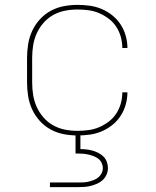

<svg xmlns="http://www.w3.org/2000/svg" viewBox="-20 -548 640 788"><path d="M298 8Q269 8 241 2.5Q213 -3 188 -16.5Q163 -30 143.5 -51.5Q124 -73 112 -99Q100 -125 95.5 -153.5Q91 -182 91 -210V-310Q91 -338 95.5 -366.5Q100 -395 112 -421Q124 -447 143.5 -468.5Q163 -490 188 -503.5Q213 -517 241 -522.5Q269 -528 298 -528Q323 -528 348.5 -524.5Q374 -521 397.5 -511Q421 -501 441 -485Q461 -469 475 -447.5Q489 -426 496 -401Q503 -376 503 -351H482Q482 -374 476 -396Q470 -418 457.5 -437.5Q445 -457 426.5 -471Q408 -485 387 -494Q366 -503 343 -506Q320 -509 298 -509Q272 -509 246.5 -504Q221 -499 198.5 -486.5Q176 -474 158.5 -454Q141 -434 130.5 -410.5Q120 -387 116 -361.5Q112 -336 112 -310V-210Q112 -184 116 -158.5Q120 -133 130.5 -109.5Q141 -86 158.5 -66Q176 -46 198.5 -33.5Q221 -21 246.5 -16Q272 -11 298 -11Q320 -11 343 -14Q366 -17 387 -26Q408 -35 426.5 -49Q445 -63 457.5 -82.5Q470 -102 476 -124Q482 -146 482 -169H503Q503 -144 496 -119Q489 -94 475 -72.5Q461 -51 441 -35Q421 -19 397.5 -9Q374 1 348.5 4.5Q323 8 298 8ZM185 220V201H300Q311 201 322 200.5Q333 200 343.5 197.5Q354 195 364.5 191Q375 187 383.5 180Q392 173 397 163Q402 153 402 142Q402 131 397 120.5Q392 110 383.5 103.5Q375 97 364.5 93Q354 89 343.5 86.5Q333 84 322 83Q311 82 300 82H290V0H310V64Q323 64 336 65.5Q349 67 361 70.5Q373 74 384.5 80Q396 86 405 95Q414 104 418.5 116.5Q423 129 423 142Q423 155 417.5 168Q412 181 402 190.5Q392 200 379.5 205.5Q367 211 354 214.5Q341 218 327.5 219Q314 220 300 220Z"/></svg>

Font: Iosevka SS04 Thin Extended
Style: Regular
Weight: 100
Width: 7
Monospace: yes
Designer: Belleve Invis
Foundry: Belleve Invis
Version: Version 19.0.0; ttfautohint (v1.8.4)